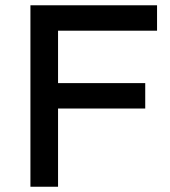

<svg xmlns="http://www.w3.org/2000/svg" viewBox="-20 -710 647 730"><path d="M95.7 0V-689.9H577.1V-593.3H200.7V-394H532.2V-297.4H200.7V0Z"/></svg>

Font: HK Grotesk SemiBold Legacy
Style: Regular
Weight: 600
Designer: Alfredo Marco Pradil
Foundry: Hanken Design Co.
Version: Version 2.022;PS 002.022;hotconv 1.0.88;makeotf.lib2.5.64775